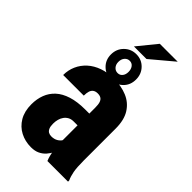

<svg xmlns="http://www.w3.org/2000/svg" viewBox="-256 -901 981 981"><g transform="rotate(45 234.5 -410.5)"><path d="M273.9 -127.4V-365.2Q273.9 -388.7 269.5 -401.6Q265.1 -414.6 255.9 -420.4Q246.6 -426.3 231.4 -426.3Q216.8 -426.3 207 -419.7Q197.3 -413.1 193.1 -400.1Q189 -387.2 189 -367.7H40Q40 -403.3 53.7 -434.3Q67.4 -465.3 93.3 -488.8Q119.1 -512.2 155.5 -525.1Q191.9 -538.1 237.3 -538.1Q290.5 -538.1 332.5 -520.5Q374.5 -502.9 398.9 -464.6Q423.3 -426.3 423.3 -363.8V-130.9Q423.3 -82.5 428.5 -55.4Q433.6 -28.3 442.9 -8.3V0H293.9Q283.7 -23.4 278.8 -57.6Q273.9 -91.8 273.9 -127.4ZM291.5 -322.8 292 -237.8H246.1Q228.5 -237.8 216.1 -231Q203.6 -224.1 195.3 -212.6Q187 -201.2 183.1 -186.5Q179.2 -171.9 179.2 -155.8Q179.2 -135.7 184.3 -124.3Q189.5 -112.8 198.2 -107.9Q207 -103 218.8 -103Q239.3 -103 253.7 -111.6Q268.1 -120.1 274.9 -132.3Q281.7 -144.5 278.8 -153.8L303.7 -95.2Q296.4 -77.1 287.4 -58.8Q278.3 -40.5 264.9 -24.9Q251.5 -9.3 231.9 0.2Q212.4 9.8 184.1 9.8Q142.1 9.8 107.2 -8.3Q72.3 -26.4 51.5 -61.5Q30.8 -96.7 30.8 -147Q30.8 -185.5 43 -217.8Q55.2 -250 80.6 -273.4Q106 -296.9 146.7 -309.8Q187.5 -322.8 244.6 -322.8ZM192.4 -726.6 276.4 -829.6H405.8L283.2 -726.6ZM138.2 -614.7Q138.2 -654.3 164.8 -680.9Q191.4 -707.5 229.5 -707.5Q268.1 -707.5 293.9 -680.9Q319.8 -654.3 319.8 -614.7Q319.8 -574.7 293.9 -549.1Q268.1 -523.4 229.5 -523.4Q191.4 -523.4 164.8 -549.3Q138.2 -575.2 138.2 -614.7ZM191.9 -614.7Q191.9 -595.7 202.6 -583.5Q213.4 -571.3 229.5 -571.3Q245.6 -571.3 255.4 -583.5Q265.1 -595.7 265.1 -614.7Q265.1 -634.8 255.4 -647.2Q245.6 -659.7 229.5 -659.7Q213.4 -659.7 202.6 -647.2Q191.9 -634.8 191.9 -614.7Z"/></g></svg>

Font: Roboto Condensed ExtraBold
Style: Regular
Weight: 800
Designer: Christian Robertson
Foundry: Google
Version: Version 3.008; 2023